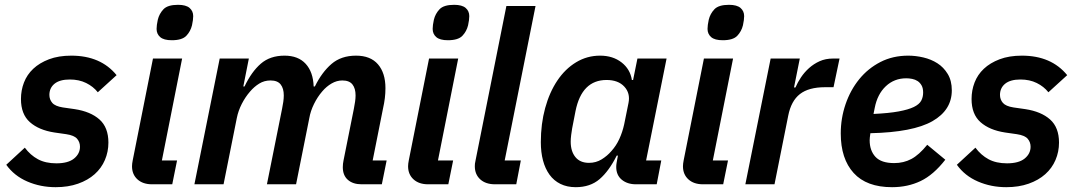

<svg xmlns="http://www.w3.org/2000/svg" viewBox="-20 -765 4475 797"><path d="M211 12Q148 12 93.5 -11.5Q39 -35 6 -81L83 -152Q106 -121 137.5 -104Q169 -87 214 -87Q263 -87 287.5 -107Q312 -127 312 -156Q312 -175 300 -189Q288 -203 255 -208L206 -215Q141 -225 104 -258Q67 -291 67 -354Q67 -390 79.5 -422.5Q92 -455 118 -479.5Q144 -504 183.5 -519Q223 -534 276 -534Q398 -534 464 -453L386 -382Q367 -406 337.5 -420.5Q308 -435 270 -435Q228 -435 206.5 -417.5Q185 -400 185 -371Q185 -352 197 -338Q209 -324 241 -319L290 -312Q356 -302 393 -269Q430 -236 430 -173Q430 -135 415.5 -101Q401 -67 373 -42Q345 -17 304 -2.5Q263 12 211 12Z M693 -598Q660 -598 645 -611Q630 -624 630 -645Q630 -660 635 -683Q641 -708 658.5 -726.5Q676 -745 719 -745Q752 -745 767 -732Q782 -719 782 -698Q782 -683 777 -660Q771 -635 753.5 -616.5Q736 -598 693 -598ZM611 0Q573 0 550.5 -20.5Q528 -41 528 -75Q528 -85 531 -100L615 -522H736L652 -99H715L695 0Z M787 0 892 -522H1013L990 -406H995Q1024 -467 1062.5 -500.5Q1101 -534 1161 -534Q1218 -534 1249 -500Q1280 -466 1282 -406H1287Q1316 -465 1356 -499.5Q1396 -534 1458 -534Q1518 -534 1549 -498Q1580 -462 1580 -399Q1580 -378 1577.5 -357.5Q1575 -337 1570 -315L1527 -99H1585L1565 0H1481Q1445 0 1424 -18.5Q1403 -37 1403 -71Q1403 -85 1406 -99L1449 -314Q1452 -329 1454 -343Q1456 -357 1456 -369Q1456 -398 1443 -414.5Q1430 -431 1401 -431Q1378 -431 1356.5 -418.5Q1335 -406 1318 -386Q1298 -363 1283.5 -333.5Q1269 -304 1264 -275L1209 0H1088L1151 -314Q1154 -328 1156 -342.5Q1158 -357 1158 -369Q1158 -398 1145 -414.5Q1132 -431 1103 -431Q1077 -431 1056 -418Q1035 -405 1018 -385Q998 -362 983.5 -333.5Q969 -305 963 -275L908 0Z M1839 -598Q1806 -598 1791 -611Q1776 -624 1776 -645Q1776 -660 1781 -683Q1787 -708 1804.5 -726.5Q1822 -745 1865 -745Q1898 -745 1913 -732Q1928 -719 1928 -698Q1928 -683 1923 -660Q1917 -635 1899.5 -616.5Q1882 -598 1839 -598ZM1757 0Q1719 0 1696.5 -20.5Q1674 -41 1674 -75Q1674 -85 1677 -100L1761 -522H1882L1798 -99H1861L1841 0Z M2035 0Q1996 0 1973.5 -20.5Q1951 -41 1951 -75Q1951 -81 1951.5 -85.5Q1952 -90 1954 -99L2082 -740H2203L2075 -99H2142L2123 0Z M2620 0Q2584 0 2561 -19Q2538 -38 2538 -72Q2538 -80 2539.5 -89Q2541 -98 2542 -103L2545 -119H2540Q2508 -55 2469 -21.5Q2430 12 2370 12Q2334 12 2306.5 -1.5Q2279 -15 2261 -40Q2243 -65 2234 -99Q2225 -133 2225 -175Q2225 -251 2243 -316.5Q2261 -382 2293.5 -430.5Q2326 -479 2371.5 -506.5Q2417 -534 2471 -534Q2524 -534 2560 -506Q2596 -478 2603 -433H2608L2626 -522H2747L2662 -99H2725L2706 0ZM2425 -89Q2454 -89 2477.5 -103.5Q2501 -118 2518 -138Q2538 -160 2551 -188.5Q2564 -217 2571 -249L2589 -338Q2597 -378 2571.5 -405.5Q2546 -433 2498 -433Q2395 -433 2369 -304L2355 -232Q2353 -221 2351 -205Q2349 -189 2349 -177Q2349 -137 2368.5 -113Q2388 -89 2425 -89Z M2980 -598Q2947 -598 2932 -611Q2917 -624 2917 -645Q2917 -660 2922 -683Q2928 -708 2945.5 -726.5Q2963 -745 3006 -745Q3039 -745 3054 -732Q3069 -719 3069 -698Q3069 -683 3064 -660Q3058 -635 3040.5 -616.5Q3023 -598 2980 -598ZM2898 0Q2860 0 2837.5 -20.5Q2815 -41 2815 -75Q2815 -85 2818 -100L2902 -522H3023L2939 -99H3002L2982 0Z M3074 0 3179 -522H3300L3276 -402H3282Q3291 -423 3305 -444Q3319 -465 3338.5 -482.5Q3358 -500 3382.5 -511Q3407 -522 3438 -522H3465L3440 -403H3405Q3337 -403 3300.5 -374.5Q3264 -346 3252 -285L3195 0Z M3683 12Q3577 12 3523.5 -47Q3470 -106 3470 -211Q3470 -274 3490 -332.5Q3510 -391 3546.5 -436Q3583 -481 3634.5 -507.5Q3686 -534 3750 -534Q3781 -534 3813 -526.5Q3845 -519 3871 -502.5Q3897 -486 3914 -458Q3931 -430 3931 -390Q3931 -308 3850.5 -262Q3770 -216 3593 -212Q3590 -192 3590 -183Q3590 -140 3614 -114Q3638 -88 3692 -88Q3731 -88 3763 -105Q3795 -122 3829 -164L3904 -102Q3855 -39 3801.5 -13.5Q3748 12 3683 12ZM3742 -440Q3692 -440 3657 -407Q3622 -374 3611 -317L3606 -292Q3670 -295 3710.5 -302.5Q3751 -310 3773.5 -321Q3796 -332 3804 -347Q3812 -362 3812 -381Q3812 -399 3805.5 -410.5Q3799 -422 3789 -428.5Q3779 -435 3766.5 -437.5Q3754 -440 3742 -440Z M4157 12Q4094 12 4039.5 -11.5Q3985 -35 3952 -81L4029 -152Q4052 -121 4083.5 -104Q4115 -87 4160 -87Q4209 -87 4233.5 -107Q4258 -127 4258 -156Q4258 -175 4246 -189Q4234 -203 4201 -208L4152 -215Q4087 -225 4050 -258Q4013 -291 4013 -354Q4013 -390 4025.5 -422.5Q4038 -455 4064 -479.5Q4090 -504 4129.5 -519Q4169 -534 4222 -534Q4344 -534 4410 -453L4332 -382Q4313 -406 4283.5 -420.5Q4254 -435 4216 -435Q4174 -435 4152.5 -417.5Q4131 -400 4131 -371Q4131 -352 4143 -338Q4155 -324 4187 -319L4236 -312Q4302 -302 4339 -269Q4376 -236 4376 -173Q4376 -135 4361.5 -101Q4347 -67 4319 -42Q4291 -17 4250 -2.5Q4209 12 4157 12Z"/></svg>

Font: IBM Plex Sans SmBld
Style: Italic
Weight: 600
Italic angle: -11°
Designer: Mike Abbink, Paul van der Laan, Pieter van Rosmalen
Foundry: Bold Monday
Version: Version 3.005